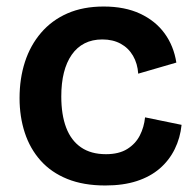

<svg xmlns="http://www.w3.org/2000/svg" viewBox="-20 -556 596 589"><path d="M303 13Q236 13 186.5 -7Q137 -27 104.5 -63.5Q72 -100 56 -149Q40 -198 40 -255Q40 -315 56.5 -366Q73 -417 106 -455.5Q139 -494 187 -515Q235 -536 298 -536Q363 -536 410 -514Q457 -492 485 -453.5Q513 -415 521 -364L404 -330Q402 -361 388 -385Q374 -409 350 -422Q326 -435 294 -435Q263 -435 239.5 -423Q216 -411 200 -388Q184 -365 176 -333Q168 -301 168 -260Q168 -204 183 -164.5Q198 -125 228.5 -104Q259 -83 305 -83Q345 -83 370.5 -99Q396 -115 409 -140.5Q422 -166 425 -196L537 -173Q533 -133 516 -98.5Q499 -64 470 -39Q441 -14 399.5 -0.5Q358 13 303 13Z"/></svg>

Font: Bricolage Grotesque 24pt SemiBold
Style: Regular
Weight: 600
Designer: Mathieu Triay
Foundry: Atelier Triay
Version: Version 1.001;gftools[0.9.33.dev8+g029e19f]